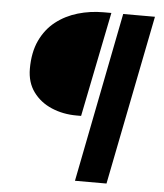

<svg xmlns="http://www.w3.org/2000/svg" viewBox="-52 -698 705 825"><g transform="rotate(5 300.0 -286.0)"><path d="M284 -200Q226 -200 176.5 -221Q127 -242 97 -283Q67 -324 67 -383Q67 -454 91 -505Q115 -556 156.5 -588.5Q198 -621 251 -636.5Q304 -652 361 -652H395L304 -200ZM302 80 446 -652H583L438 80Z"/></g></svg>

Font: Source Code Pro ExtraLight
Style: Bold Italic
Weight: 700
Italic angle: -11°
Monospace: yes
Version: Version 1.016;hotconv 1.0.116;makeotfexe 2.5.65601